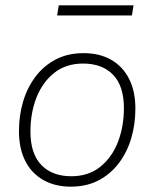

<svg xmlns="http://www.w3.org/2000/svg" viewBox="-20 -691 578 719"><path d="M245 8Q186 8 142 -17Q98 -42 74.5 -88.5Q51 -135 51 -200Q51 -258 66.5 -310.5Q82 -363 113 -404Q144 -445 189 -468.5Q234 -492 293 -492Q353 -492 396.5 -467Q440 -442 463.5 -395.5Q487 -349 487 -284Q487 -226 471.5 -173.5Q456 -121 425 -80Q394 -39 349 -15.5Q304 8 245 8ZM247 -31Q311 -31 355 -66Q399 -101 421.5 -159Q444 -217 444 -286Q444 -369 403.5 -411Q363 -453 291 -453Q227 -453 183 -418Q139 -383 116.5 -325.5Q94 -268 94 -198Q94 -116 134.5 -73.5Q175 -31 247 -31ZM194 -633 200 -671H480L474 -633Z"/></svg>

Font: Nunito Sans 12pt ExtraLight
Style: Italic
Weight: 200
Italic angle: -9°
Designer: Vernon Adams
Foundry: Vernon Adams
Version: Version 3.101;gftools[0.9.27]